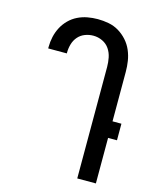

<svg xmlns="http://www.w3.org/2000/svg" viewBox="-112 -820 724 896"><g transform="rotate(15 250.0 -371.5)"><path d="M348 0V-539Q348 -561 343.5 -583.5Q339 -606 326.5 -624.5Q314 -643 293 -653Q272 -663 249 -663Q228 -663 208.5 -655.5Q189 -648 175.5 -632.5Q162 -617 156 -596.5Q150 -576 150 -555V-551H60V-558Q60 -583 65.5 -607.5Q71 -632 82.5 -654Q94 -676 112 -694Q130 -712 152.5 -723Q175 -734 199.5 -738.5Q224 -743 249 -743Q275 -743 301.5 -738Q328 -733 350.5 -719.5Q373 -706 391 -686Q409 -666 419.5 -641.5Q430 -617 434 -591Q438 -565 438 -539V-300H481V-220H438V0Z"/></g></svg>

Font: Iosevka Medium
Style: Regular
Weight: 500
Monospace: yes
Designer: Belleve Invis
Foundry: Belleve Invis
Version: Version 32.5.0; ttfautohint (v1.8.4)